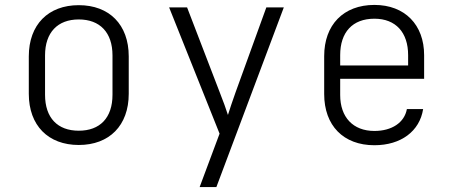

<svg xmlns="http://www.w3.org/2000/svg" viewBox="-20 -580 1840 780"><path d="M300 9C424 9 503 -70 503 -199V-351C503 -480 424 -559 300 -559C176 -559 97 -480 97 -351V-199C97 -70 176 9 300 9ZM300 -49C214 -49 163 -101 163 -195V-355C163 -448 214 -501 300 -501C386 -501 437 -448 437 -355V-195C437 -101 386 -49 300 -49Z M791 180H859L1133 -550H1062L937 -205C925 -171 912 -133 906 -113C900 -133 886 -171 873 -204L740 -550H667L872 -37Z M1501 10C1609 10 1685 -47 1699 -137H1633C1623 -82 1572 -48 1501 -48C1414 -48 1362 -104 1362 -194V-260H1703V-356C1703 -479 1625 -560 1501 -560C1375 -560 1297 -479 1297 -352V-198C1297 -70 1375 10 1501 10ZM1362 -314V-356C1362 -449 1412 -504 1501 -504C1588 -504 1638 -448 1638 -356V-314Z"/></svg>

Font: JetBrains Mono ExtraLight
Style: Regular
Weight: 240
Monospace: yes
Designer: Philipp Nurullin, Konstantin Bulenkov
Foundry: JetBrains
Version: Version 2.305